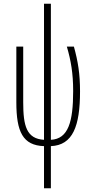

<svg xmlns="http://www.w3.org/2000/svg" viewBox="-20 -780 512 1034"><path d="M217 234H254V7C372 2 411 -100 411 -288C411 -383 400 -449 378 -529H340C362 -454 374 -385 374 -290C374 -124 348 -32 254 -27V-760H217V-27C123 -33 105 -101 105 -229V-529H68V-229C68 -70 103 3 217 7Z"/></svg>

Font: Noto Sans ExtraCondensed ExtraLight
Style: Regular
Weight: 200
Width: 2
Designer: Monotype Design Team
Foundry: Monotype Imaging Inc.
Version: Version 2.013